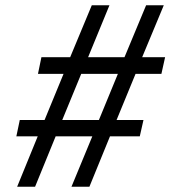

<svg xmlns="http://www.w3.org/2000/svg" viewBox="-20 -708 707 728"><path d="M45 0 123 -191H42L55 -253H149L221 -428H124L137 -491H246L328 -688H395L314 -491H452L534 -688H601L519 -491H606L592 -428H494L422 -253H524L510 -191H397L319 0H251L330 -191H191L113 0ZM216 -253H355L427 -428H288Z"/></svg>

Font: Saira Semi Condensed
Style: Italic
Weight: 400
Width: 4
Italic angle: -12°
Designer: Hector Gatti with collaboration of the Omnibus-Type team
Foundry: Omnibus-Type
Version: Version 1.001; ttfautohint (v1.8)